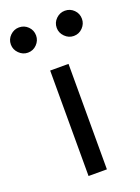

<svg xmlns="http://www.w3.org/2000/svg" viewBox="-156 -728 572 787"><g transform="rotate(-20 130.0 -335.0)"><path d="M90 -460V0H170V-460ZM175 -615Q175 -593 191.5 -576.5Q208 -560 230 -560Q253 -560 269 -576.5Q285 -593 285 -615Q285 -638 269 -654Q253 -670 230 -670Q208 -670 191.5 -654Q175 -638 175 -615ZM-25 -615Q-25 -593 -8.5 -576.5Q8 -560 30 -560Q53 -560 69 -576.5Q85 -593 85 -615Q85 -638 69 -654Q53 -670 30 -670Q8 -670 -8.5 -654Q-25 -638 -25 -615Z"/></g></svg>

Font: Glinicke Jost Regular
Style: Regular
Weight: 400
Version: Version 3.710